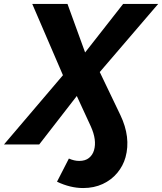

<svg xmlns="http://www.w3.org/2000/svg" viewBox="-82 -730 819 970"><path d="M338 220Q273 220 206 188L266 71Q293 83 318 83Q349 83 367.5 68Q386 53 393 29Q408 -22 377 -91L306 -245L116 0H-62L236 -350L81 -710H259L348 -465L540 -710H717L422 -366L526 -149Q580 -36 552 65Q540 108 510.5 143.5Q481 179 437 199.5Q393 220 338 220Z"/></svg>

Font: Raleway ExtraBold
Style: Italic
Weight: 800
Italic angle: -12°
Designer: Matt McInerney, Pablo Impallari, Rodrigo Fuenzalida
Foundry: Matt McInerney, Pablo Impallari, Rodrigo Fuenzalida
Version: Version 4.026